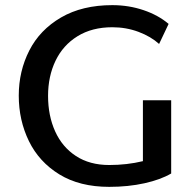

<svg xmlns="http://www.w3.org/2000/svg" viewBox="-20 -713 753 747"><path d="M646 -323V-38Q605 -14 542 0Q479 14 405 14Q290 14 211 -34.5Q132 -83 92.5 -164Q53 -245 53 -341Q53 -436 94 -516.5Q135 -597 217.5 -645Q300 -693 417 -693Q481 -693 538.5 -673.5Q596 -654 636 -620L599 -542Q567 -571 519 -589Q471 -607 417 -607Q338 -607 281.5 -572Q225 -537 196 -476.5Q167 -416 167 -340Q167 -263 194.5 -202Q222 -141 275.5 -106Q329 -71 405 -71Q474 -71 536 -86V-323Z"/></svg>

Font: Martel Sans SemiBold
Style: Regular
Weight: 600
Designer: Dan Reynolds and Mathieu Réguer
Foundry: Dan Reynolds and Mathieu Réguer
Version: Version 1.002; ttfautohint (v1.1) -l 5 -r 5 -G 72 -x 0 -D la